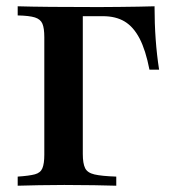

<svg xmlns="http://www.w3.org/2000/svg" viewBox="-20 -591 546 611"><path d="M36.3 0V-29Q73.4 -31.5 91.1 -36.3Q108.9 -41.1 114.9 -55.6Q121 -70.2 121 -98.4V-472.6Q121 -501.6 114.9 -515.7Q108.9 -529.8 91.1 -535.5Q73.4 -541.1 36.3 -541.9V-571Q116.9 -568.5 294.4 -568.5Q329 -568.5 360.9 -569Q392.7 -569.4 420.6 -569.8Q448.4 -570.2 471.8 -571Q471.8 -516.1 475.4 -466.1Q479 -416.1 486.3 -369.4H455.6Q443.5 -431.5 424.2 -468.5Q404.8 -505.6 376.6 -522.6Q348.4 -539.5 307.3 -539.5H243.5V-100.8Q243.5 -71 250.8 -56Q258.1 -41.1 280.6 -35.9Q303.2 -30.6 350 -29V0Q319.4 -0.8 279.8 -1.6Q240.3 -2.4 184.7 -2.4Q141.1 -2.4 103.6 -1.6Q66.1 -0.8 36.3 0Z"/></svg>

Font: Playfair
Style: Bold
Weight: 700
Designer: Claus Eggers Sørensen
Foundry: Claus Eggers Sørensen
Version: Version 2.001;gftools[0.9.30]